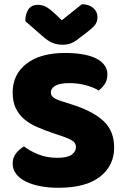

<svg xmlns="http://www.w3.org/2000/svg" viewBox="-20 -874 591 910"><path d="M237 -241Q193 -256 157 -271.5Q121 -287 95 -309Q69 -331 54.5 -361.5Q40 -392 40 -436Q40 -521 105.5 -572Q171 -623 289 -623Q332 -623 369 -617Q406 -611 432.5 -598.5Q459 -586 474 -566.5Q489 -547 489 -521Q489 -495 477 -476.5Q465 -458 448 -445Q426 -459 389 -469.5Q352 -480 308 -480Q263 -480 242 -467.5Q221 -455 221 -436Q221 -421 234 -411.5Q247 -402 273 -394L326 -377Q420 -347 470.5 -300.5Q521 -254 521 -174Q521 -89 454 -36.5Q387 16 257 16Q211 16 171.5 8.5Q132 1 102.5 -13.5Q73 -28 56.5 -49.5Q40 -71 40 -99Q40 -128 57 -148.5Q74 -169 94 -180Q122 -158 162.5 -142Q203 -126 251 -126Q300 -126 320 -141Q340 -156 340 -176Q340 -196 324 -206.5Q308 -217 279 -227ZM273 -778 368 -854Q401 -854 421.5 -836.5Q442 -819 442 -793Q442 -773 432.5 -759Q423 -745 396 -724L341 -682Q329 -673 313 -667.5Q297 -662 277 -662Q250 -662 228.5 -671Q207 -680 181 -703L100 -774Q100 -808 114.5 -829.5Q129 -851 160 -851Q180 -851 197.5 -842Q215 -833 247 -803Z"/></svg>

Font: Baloo Da
Style: Regular
Weight: 400
Designer: Noopur Datye and Ek Type
Foundry: Ek Type
Version: Version 1.443;PS 1.000;hotconv 16.6.51;makeotf.lib2.5.65220;